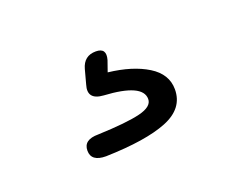

<svg xmlns="http://www.w3.org/2000/svg" viewBox="-46 -77 424 331"><g transform="rotate(-20 166.5 88.0)"><path d="M103 176Q76 176 76 156Q76 136 103 136Q156 134 180.5 128Q205 122 205 108Q205 80 135 76Q105 74 113 48L120 22Q126 0 148 0Q168 0 162 21L155 41Q199 46 226.5 63Q254 80 254 108Q254 143 215.5 158.5Q177 174 103 176Z"/></g></svg>

Font: Zen Maru Gothic
Style: Regular
Weight: 400
Designer: Yoshimichi Ohira
Foundry: Positype
Version: Version 1.002